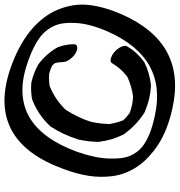

<svg xmlns="http://www.w3.org/2000/svg" viewBox="8 -786 794 849"><g transform="rotate(-90 404.5 -361.0)"><path d="M555 -479Q555 -498 550 -515Q545 -522 539 -527Q523 -535 504 -540Q476 -542 449 -538Q388 -513 344 -467Q310 -414 291 -356Q282 -315 281 -274Q286 -242 298 -212Q312 -197 330 -184Q364 -171 402 -169Q449 -175 491 -195Q528 -224 550 -262Q555 -271 570 -267.5Q585 -264 600 -251Q615 -238 622.5 -221.5Q630 -205 625 -196Q600 -153 558 -122Q557 -121 556 -120Q508 -96 453 -90Q451 -90 449 -90Q394 -93 343 -114Q337 -116 331 -119Q277 -154 240 -204Q235 -210 232 -217Q209 -266 203 -317Q202 -319 202 -321Q203 -368 213 -413Q214 -414 214 -415Q234 -478 270 -534Q271 -535 272 -536Q320 -588 389 -615Q390 -615 392 -616Q427 -622 463 -619Q466 -618 468 -618Q507 -609 543 -589Q548 -585 554 -581Q591 -551 615 -512Q619 -506 621 -501Q634 -466 634 -431Q634 -418 622 -416Q610 -414 594 -423.5Q578 -433 566.5 -449.5Q555 -466 555 -479ZM539 -640Q271 -725 158 -416Q131 -339 128.5 -277.5Q126 -216 140.5 -182.5Q155 -149 180 -129Q226 -92 317 -73Q573 -16 690 -281Q723 -356 727.5 -417Q732 -478 716.5 -514.5Q701 -551 671 -576Q624 -613 539 -640ZM513 -716Q621 -681 692 -624Q760 -568 787.5 -500Q815 -432 807.5 -364.5Q800 -297 766 -219Q639 69 351 5Q235 -20 162 -78Q112 -117 84.5 -163.5Q57 -210 50.5 -261.5Q44 -313 52 -365Q60 -417 82 -476Q204 -813 513 -716Z"/></g></svg>

Font: Kavivanar
Style: Regular
Weight: 400
Designer: Tharique Azeez
Foundry: Tharique Azeez
Version: Version 1.88